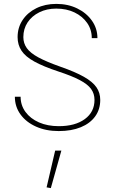

<svg xmlns="http://www.w3.org/2000/svg" viewBox="-20 -675 596 996"><path d="M57.1 -173.3Q57.1 -121.6 86.4 -81.3Q115.7 -41 167.2 -18.1Q218.8 4.9 284.7 4.9Q350.6 4.9 398.9 -14.9Q447.3 -34.7 473.6 -71Q500 -107.4 500 -156.7Q500 -193.8 480.2 -222.4Q460.4 -251 415.3 -276.6Q370.1 -302.2 293 -329.1Q221.2 -354.5 179.2 -377.2Q137.2 -399.9 119.1 -425.3Q101.1 -450.7 101.1 -482.4Q101.1 -525.4 123 -558.6Q145 -591.8 183.8 -611.1Q222.7 -630.4 272 -630.4Q325.2 -630.4 366.7 -610.4Q408.2 -590.3 432.1 -555.9Q456.1 -521.5 456.1 -477.1H485.4Q485.4 -527.3 457 -567.6Q428.7 -607.9 380.6 -631.3Q332.5 -654.8 272 -654.8Q214.4 -654.8 168.9 -632.6Q123.5 -610.4 97.4 -571.3Q71.3 -532.2 71.3 -482.4Q71.3 -442.4 91.6 -411.9Q111.8 -381.3 158.2 -355.7Q204.6 -330.1 282.7 -304.2Q353 -281.2 394 -259.5Q435.1 -237.8 452.6 -213.4Q470.2 -189 470.2 -156.7Q470.2 -94.2 420.2 -57.4Q370.1 -20.5 284.7 -20.5Q227.1 -20.5 182.4 -40Q137.7 -59.6 112.3 -94.2Q86.9 -128.9 86.9 -173.3ZM266.1 106.4 221.7 296.9 243.7 300.8 298.3 106.4Z"/></svg>

Font: Estedad VF
Style: Regular
Weight: 100
Designer: Amin Abedi
Version: Version 7.3